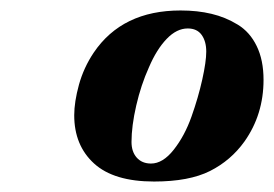

<svg xmlns="http://www.w3.org/2000/svg" viewBox="-20 -746 521 365"><path d="M230 -476.1Q230 -457.5 240 -446.3Q250 -435.1 267.1 -435.1Q289.6 -435.1 310.3 -461.4Q331.1 -487.8 344 -524.2Q356.9 -560.5 364.5 -594.7Q372.1 -628.9 372.1 -647.9Q372.1 -667.5 363.3 -679.7Q354.5 -691.9 336.9 -691.9Q315.9 -691.9 296.9 -672.1Q277.8 -652.3 263.2 -618.2Q248 -584.5 239 -545.4Q230 -506.3 230 -476.1ZM121.1 -526.9Q121.1 -552.2 130.1 -585Q139.2 -617.7 158.2 -646Q212.4 -726.1 323.2 -726.1Q355.5 -726.1 382.1 -719.7Q408.7 -713.4 431.9 -699.2Q455.1 -685.1 468 -658.4Q481 -631.8 481 -594.2Q481 -528.3 444.8 -477.1Q418.9 -440.9 379.2 -420.9Q339.4 -400.9 272.9 -400.9Q196.3 -400.9 158.7 -435.3Q121.1 -469.7 121.1 -526.9Z"/></svg>

Font: Linguistics Pro
Style: Bold Italic
Weight: 700
Italic angle: -12°
Designer: Stefan Peev, Context Ltd
Foundry: Stefan Peev, Context Ltd
Version: Version 001.000